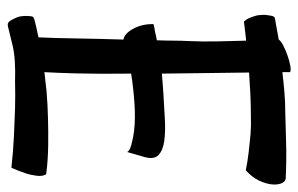

<svg xmlns="http://www.w3.org/2000/svg" viewBox="-162 -546 795 512"><g transform="rotate(90 236.0 -289.5)"><path d="M37.1 -542Q31.2 -547.9 27.8 -555.7Q24.4 -563.5 22.5 -570.3Q19.5 -578.1 19.5 -586.9Q18.6 -594.7 19.5 -602.5Q20.5 -608.4 21.5 -614.7Q22.5 -621.1 26.4 -624Q34.2 -626 44.4 -627.4Q54.7 -628.9 63.5 -630.9Q74.2 -632.8 85 -634.8Q88.9 -640.6 101.1 -647Q113.3 -653.3 127.4 -658.2Q141.6 -663.1 154.3 -665.5Q167 -668 171.9 -665V-644.5Q197.3 -647.5 224.6 -649.9Q252 -652.3 283.2 -652.3Q321.3 -653.3 354.5 -654.3Q382.8 -655.3 411.6 -654.8Q440.4 -654.3 456.1 -653.3Q463.9 -652.3 468.3 -642.1Q472.7 -631.8 471.2 -616.2Q469.7 -600.6 460.9 -582Q452.1 -563.5 433.6 -546.9Q410.2 -551.8 384.8 -554.7Q359.4 -557.6 337.9 -559.6Q312.5 -561.5 289.1 -560.5Q258.8 -560.5 229.5 -559.1Q200.2 -557.6 172.9 -555.7Q173.8 -507.8 174.3 -446.8Q174.8 -385.7 175.8 -323.2Q188.5 -324.2 201.2 -325.2Q213.9 -326.2 227.5 -327.1Q262.7 -329.1 296.4 -331.1Q330.1 -333 355 -329.6Q379.9 -326.2 392.6 -314.5Q405.3 -302.7 398.4 -277.3L384.8 -230.5Q382.8 -235.4 374.5 -238.8Q366.2 -242.2 355.5 -244.1Q343.8 -247.1 329.1 -249Q294.9 -252.9 253.9 -250Q212.9 -247.1 175.8 -241.2V-240.2Q176.8 -154.3 175.3 -97.7Q173.8 -41 171.9 -9.8Q184.6 -11.7 196.8 -12.7Q209 -13.7 222.7 -15.6Q257.8 -18.6 295.9 -19.5Q328.1 -20.5 367.7 -20Q407.2 -19.5 444.3 -14.6Q450.2 -4.9 448.2 10.7Q446.3 26.4 441.4 41Q435.5 58.6 426.8 78.1Q382.8 73.2 341.8 71.3Q300.8 69.3 268.6 68.4Q230.5 67.4 197.3 68.4Q136.7 66.4 101.6 74.7Q66.4 83 51.8 86.9Q42 89.8 37.1 84Q32.2 78.1 26.4 64.9Q20.5 51.8 22.5 28.3Q22.5 26.4 23.4 22.9Q24.4 19.5 29.3 17.6Q35.2 15.6 47.9 12.7Q60.5 9.8 79.1 5.9Q81.1 -34.2 82 -95.7Q83 -157.2 85 -220.7Q68.4 -223.6 55.7 -247.6Q43 -271.5 43.9 -300.8Q49.8 -302.7 57.1 -303.7Q64.5 -304.7 71.3 -306.6Q79.1 -308.6 86.9 -309.6Q87.9 -335 87.9 -355.5Q87.9 -376 88.9 -391.6Q90.8 -432.6 89.8 -473.1Q88.9 -513.7 87.9 -547.9Q79.1 -546.9 69.3 -545.9Q61.5 -544.9 52.7 -543.9Q43.9 -543 37.1 -542Z"/></g></svg>

Font: Rancho
Style: Regular
Weight: 400
Designer: Font Diner, Inc
Foundry: Font Diner, Inc
Version: Version 1.001